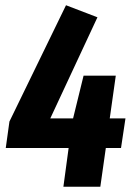

<svg xmlns="http://www.w3.org/2000/svg" viewBox="-20 -713 513 733"><path d="M459 -261 442 -148H384L363 0H222L242 -148H2L16 -249L232 -693L352 -647L172 -261H259L299 -424H422L399 -261Z"/></svg>

Font: Fira Sans Extra Condensed
Style: Bold Italic
Weight: 700
Width: 3
Italic angle: -8°
Designer: Carrois Corporate & Edenspiekermann AG
Foundry: Carrois Corporate GbR & Edenspiekermann AG
Version: Version 4.203